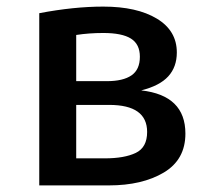

<svg xmlns="http://www.w3.org/2000/svg" viewBox="-20 -562 640 582"><path d="M542 -157Q542 -78 476.5 -39Q411 0 310 0H99V-522Q204 -542 293 -542Q395 -542 455.5 -505.5Q516 -469 516 -403Q516 -359 490 -330.5Q464 -302 408 -288Q542 -273 542 -157ZM211 -456V-316H304Q353 -316 378.5 -333.5Q404 -351 404 -390Q404 -428 377 -445Q350 -462 293 -462Q250 -462 211 -456ZM426 -162Q426 -244 311 -244H211V-82H298Q357 -82 391.5 -98.5Q426 -115 426 -162Z"/></svg>

Font: Fira Mono Medium
Style: Regular
Weight: 500
Designer: Carrois Corporate & Edenspiekermann AG
Foundry: Carrois Corporate GbR & Edenspiekermann AG
Version: Version 3.206